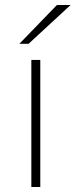

<svg xmlns="http://www.w3.org/2000/svg" viewBox="-20 -752 304 772"><path d="M106 -511H142V0H106ZM209 -732H264L95 -576H58Z"/></svg>

Font: Overpass Thin
Style: Regular
Weight: 100
Designer: Delve Withrington, Thomas Jockin
Foundry: Delve Fonts
Version: Version 3.000;DELV;Overpass